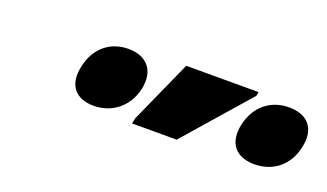

<svg xmlns="http://www.w3.org/2000/svg" viewBox="-34 -916 764 449"><g transform="rotate(20 348.5 -691.0)"><path d="M301 -606H412L552 -766L554 -776H374L304 -620ZM202 -614C247 -614 284 -642 295 -690C305 -739 279 -767 234 -767C190 -767 154 -740 144 -690C133 -641 158 -614 202 -614ZM602 -614C648 -614 684 -642 694 -690C705 -739 680 -767 634 -767C589 -767 553 -740 542 -690C532 -642 556 -614 602 -614Z"/></g></svg>

Font: Noto Sans Condensed Black
Style: Italic
Weight: 900
Width: 3
Italic angle: -12°
Designer: Monotype Design Team
Foundry: Monotype Imaging Inc.
Version: Version 2.013